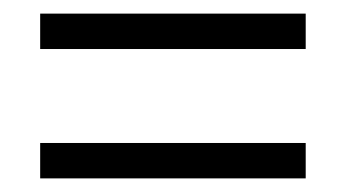

<svg xmlns="http://www.w3.org/2000/svg" viewBox="-20 -425 513 282"><path d="M39 -163H429V-215H39ZM39 -353H429V-405H39Z"/></svg>

Font: Charger Sport
Style: ExLitNrw
Weight: 200
Designer: Jasper
Foundry: Cannot Into Space Fonts
Version: Version 1.1